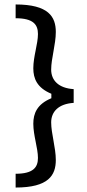

<svg xmlns="http://www.w3.org/2000/svg" viewBox="-20 -680 390 860"><path d="M50 160C197.5 160 230 105 230 36.7C230 -18.3 209.2 -82.5 209.2 -131.7C209.2 -180 242.5 -215 310 -219.2V-280.8C242.5 -285 209.2 -320 209.2 -368.3C209.2 -417.5 230 -481.7 230 -536.7C230 -605 197.5 -660 50 -660V-598.3C130 -598.3 150 -569.2 150 -527.5C150 -483.3 129.2 -426.7 129.2 -374.2C129.2 -328.3 145.8 -286.7 210 -260V-240C145.8 -213.3 129.2 -171.7 129.2 -125.8C129.2 -73.3 150 -16.7 150 27.5C150 69.2 129.2 98.3 50 98.3Z"/></svg>

Font: Familjen Grotesk
Style: Regular
Weight: 400
Designer: Anders Wikstroem, Jonas Baeckman, Matilda Gysing, Kristian Moeller
Foundry: Familjen STHLM AB
Version: Version 2.000